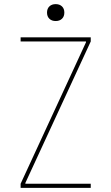

<svg xmlns="http://www.w3.org/2000/svg" viewBox="-20 -911 540 931"><path d="M80 0V-20L397 -706V-710H80V-730H420V-710L103 -24V-20H420V0ZM250 -809Q231 -809 219.5 -820Q208 -831 208 -850Q208 -869 219.5 -880Q231 -891 250 -891Q269 -891 280.5 -880Q292 -869 292 -850Q292 -831 280.5 -820Q269 -809 250 -809Z"/></svg>

Font: M PLUS Code Latin Thin
Style: Regular
Weight: 250
Designer: Coji Morishita
Foundry: UNDERFOREST DESIGN
Version: Version 1.002; ttfautohint (v1.8.3)